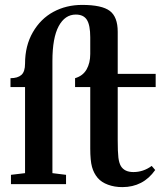

<svg xmlns="http://www.w3.org/2000/svg" viewBox="-20 -746 681 778"><path d="M24.4 0V-37.6L81.5 -44.4V-393.1H22.5V-429.2Q51.8 -429.2 66.7 -442.4Q81.5 -455.6 81.5 -488.3Q81.5 -560.5 113 -615.2Q144.5 -669.9 196.5 -698Q248.5 -726.1 312.5 -726.1Q392.6 -726.1 424.8 -701.9Q457 -677.7 457 -617.2V-446.8H610.8V-393.1H457V-179.7Q457 -129.4 459.7 -107.7Q462.4 -85.9 469.7 -73.2Q484.4 -48.8 520.5 -48.8Q561 -48.8 594.7 -73.7L608.9 -57.1Q560.1 12.2 475.6 12.2Q443.8 12.2 417.5 2.4Q391.1 -7.3 376 -24.9Q359.9 -43.9 352.8 -69.6Q345.7 -95.2 345.7 -144.5V-393.1H284.2V-429.2Q315.9 -438.5 330.8 -464.6Q345.7 -490.7 345.7 -527.3V-594.7Q345.7 -643.6 332.3 -665.3Q318.8 -687 287.1 -687Q243.2 -687 217.8 -639.9Q192.4 -592.8 192.4 -498.5V-44.4L247.6 -37.6V0Z"/></svg>

Font: Elstob 8pt SemiBold
Style: Regular
Weight: 600
Designer: Peter S. Baker
Version: Version 1.015